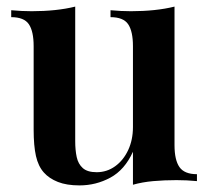

<svg xmlns="http://www.w3.org/2000/svg" viewBox="-20 -548 637 582"><path d="M509 -528V-108Q509 -63 524 -41.5Q539 -20 577 -20V1Q546 -2 515 -2Q478 -2 444.5 1Q411 4 383 12V-88Q358 -33 314.5 -9.5Q271 14 221 14Q182 14 155.5 3.5Q129 -7 113 -25Q96 -44 89 -75Q82 -106 82 -155V-408Q82 -453 67.5 -474.5Q53 -496 14 -496V-517Q46 -514 76 -514Q113 -514 146.5 -517.5Q180 -521 208 -528V-120Q208 -93 212.5 -72Q217 -51 231 -38.5Q245 -26 273 -26Q304 -26 329 -44Q354 -62 368.5 -93Q383 -124 383 -163V-408Q383 -453 368.5 -474.5Q354 -496 315 -496V-517Q347 -514 377 -514Q414 -514 447.5 -517.5Q481 -521 509 -528Z"/></svg>

Font: Playfair Display SemiBold
Style: Regular
Weight: 600
Designer: Claus Eggers Sørensen
Foundry: Claus Eggers Sørensen
Version: Version 1.203